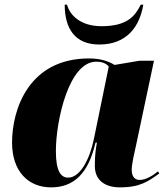

<svg xmlns="http://www.w3.org/2000/svg" viewBox="-20 -798 723 828"><path d="M408 -606C526 -606 582 -682 598 -778H587C563 -730 530 -685 418 -685C328 -685 281 -732 269 -778H259C259 -674 304 -606 408 -606ZM200 10C299 10 361 -50 392 -183H398C393 -156 389 -130 389 -82C389 -23 430 10 497 10C585 10 619 -16 667 -50L661 -59C645 -45 611 -22 583 -22C563 -22 548 -34 548 -66C548 -92 561 -146 566 -168L644 -536H581L474 -518C445 -536 409 -546 364 -546C106 -546 32 -329 32 -183C32 -59 102 10 200 10ZM274 -32C244 -32 221 -57 221 -146C221 -278 277 -532 395 -532C417 -532 437 -526 449 -511L385 -199C366 -107 324 -32 274 -32Z"/></svg>

Font: Noto Serif Display Black
Style: Italic
Weight: 900
Italic angle: -12°
Designer: Monotype Design Team
Foundry: Monotype Imaging Inc.
Version: Version 2.009